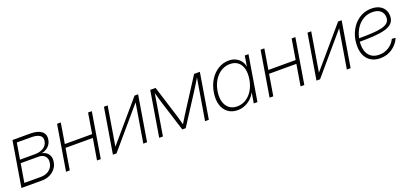

<svg xmlns="http://www.w3.org/2000/svg" viewBox="16 -1303 4425 2084"><g transform="rotate(-20 2229.0 -260.5)"><path d="M26.9 0 113.3 -522.5H318.4Q403.8 -522.5 447.3 -489.3Q490.7 -456.1 480.5 -393.6Q472.7 -347.2 441.4 -317.9Q410.2 -288.6 363.3 -279.3Q394.5 -272.9 416.7 -255.6Q439 -238.3 449 -210.7Q459 -183.1 452.6 -146Q445.8 -102.5 419.4 -69.6Q393.1 -36.6 352.3 -18.3Q311.5 0 260.7 0ZM75.2 -41H267.1Q323.2 -41 362.3 -70.3Q401.4 -99.6 409.2 -150.4Q417.5 -198.2 391.8 -227.1Q366.2 -255.9 317.4 -255.9H111.3ZM117.2 -294.4H288.1Q348.1 -294.4 388.7 -319.6Q429.2 -344.7 437 -393.1Q444.3 -437.5 411.9 -459.5Q379.4 -481.4 312.5 -481.4H148.4Z M961.4 -287.1 954.1 -245.6H613.8L620.6 -287.1ZM671.4 -522.5 585 0H542L628.4 -522.5ZM1029.8 -522.5 943.4 0H899.9L986.8 -522.5Z M1478 0H1434.6L1508.8 -447.8H1507.3L1125 0H1083.5L1169.9 -522.5H1212.9L1138.7 -74.2H1140.1L1523.4 -522.5H1564.5Z M1618.2 0 1704.6 -522.5H1766.6L1882.8 -150.9Q1887.2 -135.7 1891.4 -121.1Q1895.5 -106.4 1899.4 -92.3Q1903.3 -78.1 1907 -64.2Q1910.6 -50.3 1914.6 -36.1H1902.8Q1911.1 -50.8 1919.4 -64.5Q1927.7 -78.1 1936.5 -92.3Q1945.3 -106.4 1954.1 -121.1Q1962.9 -135.7 1972.7 -150.9L2211.4 -522.5H2277.8L2191.4 0H2147.9L2205.1 -343.3Q2208.5 -364.3 2211.7 -383.5Q2214.8 -402.8 2218 -420.9Q2221.2 -439 2224.4 -457Q2227.5 -475.1 2231 -493.7H2238.8Q2223.6 -468.8 2208.7 -444.6Q2193.8 -420.4 2178.5 -395.5Q2163.1 -370.6 2146 -343.8L1924.3 0H1884.8L1776.4 -343.8Q1768.1 -370.6 1761 -395.3Q1753.9 -419.9 1747.3 -444.3Q1740.7 -468.8 1733.9 -493.7H1742.2Q1739.3 -475.1 1736.3 -457Q1733.4 -439 1730.5 -420.9Q1727.5 -402.8 1724.4 -383.5Q1721.2 -364.3 1717.8 -343.3L1661.1 0Z M2522.9 9.3Q2457.5 9.3 2412.6 -24.7Q2367.7 -58.6 2349.1 -119.4Q2330.6 -180.2 2343.8 -260.7Q2356.9 -341.3 2395.8 -402.1Q2434.6 -462.9 2491 -496.8Q2547.4 -530.8 2612.3 -530.8Q2656.7 -530.8 2691.4 -513.9Q2726.1 -497.1 2747.8 -468.5Q2769.5 -439.9 2775.4 -402.8H2776.9L2796.9 -522.5H2839.4L2752.9 0H2710.4L2730 -117.7H2728Q2709 -81.1 2677.7 -52.2Q2646.5 -23.4 2606.9 -7.1Q2567.4 9.3 2522.9 9.3ZM2531.7 -30.8Q2587.4 -30.8 2633.8 -59.6Q2680.2 -88.4 2711.7 -140.1Q2743.2 -191.9 2754.9 -260.7Q2766.1 -330.1 2752.7 -381.8Q2739.3 -433.6 2703.4 -462.2Q2667.5 -490.7 2611.8 -490.7Q2558.1 -490.7 2511.2 -462.6Q2464.4 -434.6 2431.6 -382.8Q2398.9 -331.1 2386.7 -260.7Q2375.5 -190.9 2390.1 -139.2Q2404.8 -87.4 2441.4 -59.1Q2478 -30.8 2531.7 -30.8Z M3312.5 -287.1 3305.2 -245.6H2964.8L2971.7 -287.1ZM3022.5 -522.5 2936 0H2893.1L2979.5 -522.5ZM3380.9 -522.5 3294.4 0H3251L3337.9 -522.5Z M3829.1 0H3785.6L3859.9 -447.8H3858.4L3476.1 0H3434.6L3521 -522.5H3564L3489.7 -74.2H3491.2L3874.5 -522.5H3915.5Z M4170.9 9.3Q4112.3 9.3 4068.6 -15.6Q4024.9 -40.5 4001 -87.9Q3977.1 -135.3 3977.1 -202.6Q3977.1 -270 3997.8 -329.3Q4018.6 -388.7 4056.6 -434.1Q4094.7 -479.5 4146.5 -505.4Q4198.2 -531.2 4260.3 -531.2Q4313.5 -531.2 4350.6 -512.5Q4387.7 -493.7 4407 -460.9Q4426.3 -428.2 4426.3 -386.7Q4426.3 -335.4 4397 -305.2Q4367.7 -274.9 4313 -260Q4258.3 -245.1 4181.2 -240.2Q4104 -235.4 4007.8 -235.4L4011.7 -273.4Q4102.5 -273.4 4171.9 -276.9Q4241.2 -280.3 4288.3 -291.5Q4335.4 -302.7 4359.4 -325.4Q4383.3 -348.1 4383.3 -386.2Q4383.3 -431.2 4351.6 -461.2Q4319.8 -491.2 4257.3 -491.2Q4202.1 -491.2 4158 -467Q4113.8 -442.9 4083 -401.9Q4052.2 -360.8 4035.9 -309.1Q4019.5 -257.3 4019.5 -201.7Q4019.5 -151.4 4036.4 -112.8Q4053.2 -74.2 4087.4 -52.5Q4121.6 -30.8 4172.9 -30.8Q4235.8 -30.8 4284.9 -63Q4334 -95.2 4358.4 -146.5L4400.9 -142.6Q4373 -76.2 4312 -33.4Q4251 9.3 4170.9 9.3Z"/></g></svg>

Font: Inter 28pt ExtraLight
Style: Italic
Weight: 250
Italic angle: -9.3988°
Designer: Rasmus Andersson
Foundry: rsms
Version: Version 4.001;git-66647c0bb